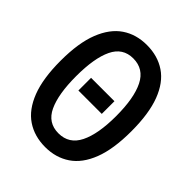

<svg xmlns="http://www.w3.org/2000/svg" viewBox="-202 -829 964 964"><g transform="rotate(45 280.0 -347.0)"><path d="M281 15Q204 15 147.5 -23Q91 -61 60 -141Q29 -221 29 -347Q29 -473 60.5 -553Q92 -633 148 -671Q204 -709 280 -709Q357 -709 413.5 -671Q470 -633 500.5 -553Q531 -473 531 -347Q531 -221 500 -141Q469 -61 412.5 -23Q356 15 281 15ZM279 -81Q354 -81 388.5 -150.5Q423 -220 423 -347Q423 -475 388.5 -544Q354 -613 279 -613Q205 -613 172 -544Q139 -475 139 -347Q139 -220 171.5 -150.5Q204 -81 279 -81ZM198 -304V-394H364V-304Z"/></g></svg>

Font: Ubuntu Sans Mono Medium
Style: Regular
Weight: 500
Monospace: yes
Designer: Dalton Maag Ltd
Foundry: Dalton Maag Ltd
Version: Version 1.006